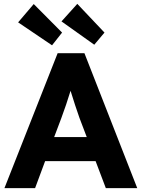

<svg xmlns="http://www.w3.org/2000/svg" viewBox="-20 -976 735 996"><path d="M3 0 279 -700H418L692 0H529L476 -140H214L162 0ZM298 -363 261 -265H430L392 -365Q382 -393 369.5 -431Q357 -469 346 -505Q335 -469 323 -433.5Q311 -398 298 -363ZM469 -744 299 -865 381 -956 522 -807ZM250 -741 74 -860 155 -955 302 -807Z"/></svg>

Font: Readex Pro bold
Style: Bold
Weight: 700
Designer: Bonnie Shaver-Troup, Thomas Jockin
Foundry: Lexend
Version: Version 1.200; ttfautohint (v1.8.3)